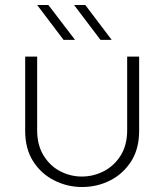

<svg xmlns="http://www.w3.org/2000/svg" viewBox="-20 -737 659 770"><path d="M309 13Q250 13 197.5 -13.5Q145 -40 113 -90Q81 -140 81 -212V-510H129V-215Q129 -155 155 -113Q181 -71 222 -50Q263 -29 308 -29Q355 -29 396.5 -50.5Q438 -72 464 -113.5Q490 -155 490 -215V-510H538V-212Q538 -140 506 -90Q474 -40 422 -13.5Q370 13 309 13ZM383 -577 277 -717H322L428 -577ZM235 -577 129 -717H174L281 -577Z"/></svg>

Font: MuseoModerno Thin ExtraLight
Style: Regular
Weight: 250
Version: Version 1.002